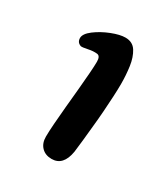

<svg xmlns="http://www.w3.org/2000/svg" viewBox="-83 -634 310 354"><g transform="rotate(30 72.0 -457.0)"><path d="M78 -326.5Q64.5 -326.5 56.5 -334.8Q48.5 -343 48.5 -357Q48.5 -367.5 49.8 -385Q51 -402.5 53 -423Q55 -443.5 56.8 -463.2Q58.5 -483 59.8 -499Q61 -515 61 -523.5Q61 -535.5 54 -536.5Q45.5 -537.5 35 -535.2Q24.5 -533 21 -533.5Q16.5 -535 14.2 -538.2Q12 -541.5 12 -546Q12 -555 25.2 -565Q38.5 -575 55.8 -581.8Q73 -588.5 84.5 -588.5Q100 -588.5 107.5 -576.5Q115 -564.5 117.5 -546.8Q120 -529 120 -510.5Q120 -499 119.2 -483.5Q118.5 -468 117.2 -451Q116 -434 114.2 -417Q112.5 -400 111 -385Q109.5 -370 108 -359Q102.5 -326.5 78 -326.5Z"/></g></svg>

Font: Gluten Thin
Style: Regular
Weight: 400
Version: Version 1.300